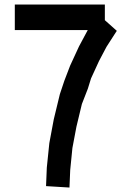

<svg xmlns="http://www.w3.org/2000/svg" viewBox="-20 -820 597 861"><path d="M450.2 -729.5 503.9 -681.6 498 -672.9 457.5 -609.9 424.3 -546.9 388.2 -468.3 374 -422.4 347.2 -353.5 322.8 -252 304.7 -156.2 294.9 -58.1 291.5 21 186.5 14.6 189.9 -68.4 201.2 -178.2 221.2 -285.2 248.5 -397.9 268.6 -458 294.4 -525.4 334.5 -612.3 373.5 -685.1H46.4V-799.8H450.2Z"/></svg>

Font: Gap Sans
Style: Bold
Weight: 400
Designer: Alexandre Liziard and Etienne Ozeray
Foundry: Interstices.io
Version: Version 1.610